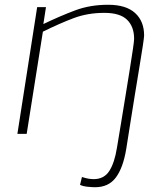

<svg xmlns="http://www.w3.org/2000/svg" viewBox="-20 -562 701 806"><path d="M510 63Q497 142 466.5 183Q436 224 379 224Q368 224 348 222Q328 220 316 214L324 181Q339 186 351 188Q363 190 373 190Q417 190 439 155.5Q461 121 471 58Q479 10 488.5 -47.5Q498 -105 507.5 -163.5Q517 -222 525 -272Q533 -322 538 -356Q543 -390 543 -399Q543 -450 513.5 -479Q484 -508 418 -508Q348 -508 289.5 -486Q231 -464 160 -429L92 0H53L136 -532H173L162 -461Q235 -496 297 -519Q359 -542 434 -542Q509 -542 547 -507.5Q585 -473 585 -413Q585 -406 579.5 -369.5Q574 -333 565 -279Q556 -225 546 -163Q536 -101 526.5 -41.5Q517 18 510 63Z"/></svg>

Font: Georama Extended ExtraLight
Style: Italic
Weight: 200
Width: 7
Italic angle: -9°
Designer: Jean-Baptiste Levee
Foundry: Production Type
Version: Version 1.000